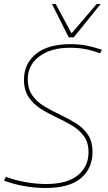

<svg xmlns="http://www.w3.org/2000/svg" viewBox="-26 -931 543 961"><path d="M484 -682 475 -664Q438 -678 402 -685Q366 -692 325 -692Q228 -692 170.5 -648.5Q113 -605 113 -535Q113 -485 136.5 -452.5Q160 -420 197 -398Q234 -376 275.5 -356.5Q317 -337 354 -314Q391 -291 414 -257Q437 -223 437 -170Q437 -89 379.5 -39.5Q322 10 200 10Q150 10 96 0.5Q42 -9 -6 -27L4 -46Q45 -30 99 -20Q153 -10 204 -10Q311 -10 364 -54Q417 -98 417 -168Q417 -218 394 -249.5Q371 -281 334 -303Q297 -325 256 -344Q215 -363 178 -386.5Q141 -410 117.5 -444.5Q94 -479 94 -532Q94 -612 154 -661Q214 -710 328 -710Q371 -710 406.5 -703Q442 -696 484 -682ZM478 -911 343 -744H318L234 -911H253L332 -764L458 -911Z"/></svg>

Font: Georama Thin
Style: Italic
Weight: 100
Italic angle: -9°
Designer: Jean-Baptiste Levee
Foundry: Production Type
Version: Version 1.000